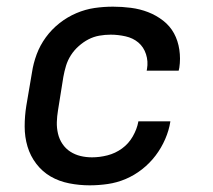

<svg xmlns="http://www.w3.org/2000/svg" viewBox="-20 -548 640 576"><path d="M249 8Q218 8 187.5 2Q157 -4 132 -18.5Q107 -33 89 -56.5Q71 -80 62.5 -108.5Q54 -137 54 -168.5Q54 -200 59 -231L76 -331Q80 -358 90 -385Q100 -412 117.5 -436Q135 -460 158.5 -478.5Q182 -497 209 -508.5Q236 -520 263.5 -524Q291 -528 319 -528Q346 -528 373 -524.5Q400 -521 424.5 -511.5Q449 -502 469.5 -486Q490 -470 502 -448Q514 -426 518 -399Q522 -372 518 -345L516 -336H420L421 -341Q425 -364 418 -385.5Q411 -407 395 -420.5Q379 -434 356.5 -439Q334 -444 312 -444Q295 -444 278 -441Q261 -438 245.5 -430Q230 -422 216 -409.5Q202 -397 192.5 -382Q183 -367 178 -350.5Q173 -334 170 -317L154 -217Q151 -199 150.5 -181.5Q150 -164 154 -147Q158 -130 167.5 -116Q177 -102 191 -93Q205 -84 221.5 -80Q238 -76 256 -76Q279 -76 302.5 -82Q326 -88 346 -102.5Q366 -117 378.5 -139Q391 -161 395 -183V-184H491V-183Q487 -157 475.5 -130.5Q464 -104 446.5 -81Q429 -58 406 -40Q383 -22 357 -11Q331 0 303.5 4Q276 8 249 8Z"/></svg>

Font: Iosevka Aile Medium Oblique
Style: Regular
Weight: 500
Italic angle: -9°
Designer: Belleve Invis
Foundry: Belleve Invis
Version: Version 31.1.0; ttfautohint (v1.8.4)